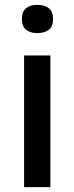

<svg xmlns="http://www.w3.org/2000/svg" viewBox="-20 -769 306 789"><path d="M187 -541V0H79V-541ZM133 -749Q163 -749 180.5 -735.5Q198 -722 198 -691Q198 -660 180.5 -646.5Q163 -633 133 -633Q105 -633 87.5 -646.5Q70 -660 70 -691Q70 -722 87.5 -735.5Q105 -749 133 -749Z"/></svg>

Font: Noto Sans Hebrew Thin Medium
Style: Regular
Weight: 500
Version: Version 3.001